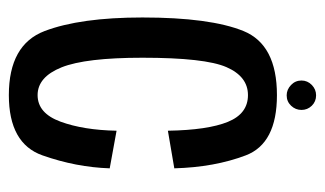

<svg xmlns="http://www.w3.org/2000/svg" viewBox="-170 -560 734 434"><g transform="rotate(90 197.0 -343.0)"><path d="M195 4Q304.5 4 331.2 -72Q358 -148 360.5 -224L275.5 -239.5Q274 -164.5 255 -112.8Q236 -61 195 -61Q154 -61 132.2 -115.2Q110.5 -169.5 110.5 -298Q110.5 -439.5 131.8 -488Q153 -536.5 195 -536.5Q237 -536.5 255.5 -491Q274 -445.5 275.5 -355.5L360.5 -370Q358 -461 331.2 -531.5Q304.5 -602 195 -602Q81 -602 50.2 -526.5Q19.5 -451 19.5 -298Q19.5 -157.5 50.2 -76.8Q81 4 195 4ZM195.5 -624Q209.5 -624 219 -634Q228.5 -644 228.5 -657.5Q228.5 -671 219 -680.8Q209.5 -690.5 195.5 -690.5Q182 -690.5 172 -680.8Q162 -671 162 -657.5Q162 -643.5 172.2 -633.8Q182.5 -624 195.5 -624Z"/></g></svg>

Font: Anybody Condensed
Style: Regular
Weight: 400
Width: 3
Designer: Tyler Finck
Foundry: Etcetera Type Company
Version: Version 1.113;gftools[0.9.25]